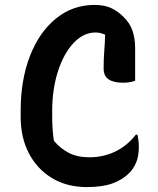

<svg xmlns="http://www.w3.org/2000/svg" viewBox="-20 -740 640 780"><path d="M333 20Q251 20 190.5 -17Q130 -54 97 -118Q64 -182 64 -264V-290Q64 -415 101.5 -512Q139 -609 207 -664.5Q275 -720 364 -720Q404 -720 432 -707Q460 -694 482 -671Q508 -646 518.5 -614.5Q529 -583 529 -545V-412Q510 -404 479 -404Q442 -404 421.5 -417.5Q401 -431 401 -462Q401 -500 403.5 -531Q406 -562 407 -599Q396 -604 387 -606Q378 -608 368 -608Q319 -608 279 -565.5Q239 -523 215.5 -450.5Q192 -378 192 -288V-268Q192 -211 199 -168Q225 -137 259.5 -119Q294 -101 343 -101Q399 -101 447.5 -124Q496 -147 532 -193H538Q541 -182 542.5 -168.5Q544 -155 544 -144Q544 -105 533 -79.5Q522 -54 505 -37Q477 -9 436 5.5Q395 20 333 20Z"/></svg>

Font: Recursive Mn Csl St SmB
Style: Regular
Weight: 600
Monospace: yes
Version: Version 1.079;hotconv 1.0.112;makeotfexe 2.5.65598; ttfautoh